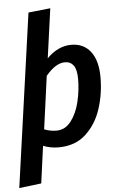

<svg xmlns="http://www.w3.org/2000/svg" viewBox="-65 -797 658 1060"><g transform="rotate(-5 264.0 -267.0)"><path d="M498 -351Q498 -259 471 -176Q444 -93 385 -39Q326 15 234 15Q189 15 149 -1L121 205L-2 220L133 -741L255 -754L217 -480Q246 -510 280.5 -526.5Q315 -543 352 -543Q421 -543 459.5 -493Q498 -443 498 -351ZM374 -351Q374 -404 357 -427Q340 -450 309 -450Q258 -450 203 -384L163 -91Q196 -78 230 -78Q279 -78 311.5 -120.5Q344 -163 359 -226Q374 -289 374 -351Z"/></g></svg>

Font: Fira Sans Condensed Medium
Style: Italic
Weight: 500
Width: 3
Italic angle: -8°
Designer: bBox Type GmbH & Carrois Corporate GbR & Edenspiekermann AG
Foundry: bBox Type GmbH & Carrois Corporate GbR & Edenspiekermann AG
Version: Version 4.301